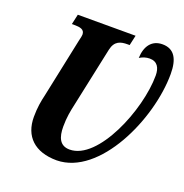

<svg xmlns="http://www.w3.org/2000/svg" viewBox="-130 -837 924 962"><g transform="rotate(20 332.0 -356.0)"><path d="M275 8C501 5 664 -351 664 -594C664 -674 638 -720 575 -720C518 -720 488 -678 486 -615C502 -625 520 -631 539 -631C580 -631 596 -602 596 -561C596 -377 468 -65 317 -65C264 -65 248 -106 248 -163C248 -211 255 -247 264 -287L331 -602C342 -653 374 -660 410 -660H421L433 -714H125L113 -660H124C157 -660 181 -656 181 -628C181 -622 179 -613 174 -592L108 -278C100 -245 93 -207 93 -158C93 -55 156 8 275 8Z"/></g></svg>

Font: Noto Serif Condensed Extra
Style: Italic
Weight: 800
Width: 3
Italic angle: -12°
Designer: Monotype Design Team
Foundry: Monotype Imaging Inc.
Version: Version 1.901